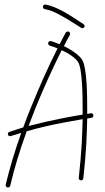

<svg xmlns="http://www.w3.org/2000/svg" viewBox="-20 -765 459 841"><path d="M336 -643C340 -640 346 -641 349 -646C352 -650 351 -656 346 -659C312 -682 282 -701 255 -716C227 -731 202 -741 180 -745C174 -746 169 -742 168 -737C167 -731 171 -726 176 -725C197 -722 220 -712 245 -698C272 -684 302 -664 336 -643ZM5 44C4 49 7 55 13 56C18 57 24 54 25 48C42 -26 67 -108 97 -190C124 -198 152 -205 182 -212C230 -223 283 -233 342 -243C341 -208 340 -172 338 -135C335 -88 331 -38 325 14C324 19 328 24 334 25C339 26 344 22 345 16C351 -37 355 -86 358 -134C360 -172 361 -210 362 -246C368 -247 374 -248 381 -249C386 -250 390 -255 389 -261C388 -266 383 -270 377 -269C372 -268 367 -267 362 -266V-271C362 -310 362 -359 359 -402C356 -448 350 -487 340 -503C329 -520 307 -537 281 -552C274 -556 267 -559 260 -563C268 -580 277 -596 286 -612C288 -617 287 -623 282 -626C277 -628 271 -627 268 -622C259 -606 250 -589 241 -571C228 -577 215 -581 204 -585C199 -586 193 -583 191 -578C190 -573 193 -567 198 -565C209 -562 220 -558 232 -553C193 -476 154 -389 118 -300C105 -269 93 -238 82 -207C61 -200 40 -194 21 -187C16 -186 13 -180 15 -175C16 -170 22 -167 27 -169C42 -174 57 -178 73 -183C45 -105 22 -27 5 44ZM136 -293C172 -382 212 -468 250 -545C257 -542 264 -538 271 -535C294 -522 314 -507 322 -493C332 -477 336 -442 339 -401C342 -358 342 -310 342 -271C342 -268 342 -266 342 -263C281 -253 227 -242 178 -231C152 -225 128 -219 105 -213C115 -240 126 -266 136 -293Z"/></svg>

Font: Mistral SingleLine OTF-SVG Regular
Style: Regular
Weight: 300
Designer: François Chastanet, Élisa Garzelli, Anais Alves, Morgane Autin
Foundry: institut supérieur des arts et du design Toulouse / isdaT
Version: Version 1.000;hotconv 1.0.117;makeotfexe 2.5.65602 DEVELOPME